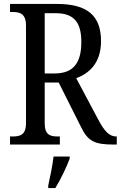

<svg xmlns="http://www.w3.org/2000/svg" viewBox="-20 -734 613 975"><path d="M31 0H284V-41H273C235 -41 207 -49 207 -108V-315H278L391 -90C427 -15 462 0 558 0H573V-41H570C535 -41 510 -69 482 -121L367 -337C433 -361 493 -414 493 -525C493 -655 423 -714 269 -714H31V-673H45C81 -673 112 -664 112 -605V-108C112 -49 82 -41 45 -41H31ZM257 -361H207V-667H263C356 -667 393 -620 393 -521C393 -417 355 -361 257 -361ZM225 208V221H261C287 179 319 113 334 71V61H252C246 110 235 163 225 208Z"/></svg>

Font: Noto Serif Khmer Condensed
Style: Regular
Weight: 400
Width: 3
Designer: Danh Hong and the Monotype Design Team
Foundry: Monotype Imaging Inc.
Version: Version 2.004